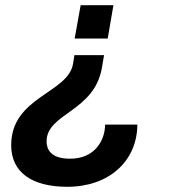

<svg xmlns="http://www.w3.org/2000/svg" viewBox="-20 -546 653 738"><path d="M267 -398H394L416 -526H290ZM239 172C397 172 507 75 508 -67H384C384 -60 383 -52 382 -44C374 3 339 64 249 64C173 64 159 26 159 -3C160 -112 343 -115 372 -287L380 -334H266L261 -302C243 -187 23 -175 23 12C23 116 102 172 239 172Z"/></svg>

Font: Archivo SemiBold
Style: Italic
Weight: 600
Italic angle: -10°
Designer: Hector Gatti
Foundry: Omnibus-Type
Version: Version 2.001